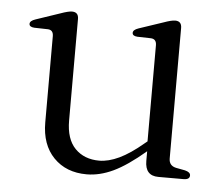

<svg xmlns="http://www.w3.org/2000/svg" viewBox="-42 -516 671 574"><g transform="rotate(5 294.0 -229.5)"><path d="M101 -133V-391.5Q101 -410 85 -411L43.5 -412Q28.5 -413 28.5 -422.5Q28.5 -431.5 45 -437L117.5 -461.5Q141 -470 152 -470Q171.5 -470 171.5 -449.5V-145Q171.5 -89 199 -61Q226.5 -33 271.5 -33Q299 -33 331.2 -48.2Q363.5 -63.5 402.5 -96.5L410.5 -103V-391.5Q410.5 -410 394 -411L353 -412Q338 -413 338 -422.5Q338 -431.5 354 -437L427 -461.5Q450.5 -470 461.5 -470Q481 -470 481 -449.5V-58Q481 -36 503 -31.5L529.5 -26.5Q546 -22.5 546 -12.5Q546 0 527.5 0H452Q412 0 412 -44.5V-73.5Q358 -27.5 317.2 -8.2Q276.5 11 237.5 11Q176 11 138.5 -27.5Q101 -66 101 -133Z"/></g></svg>

Font: Fraunces 9pt S000 Light
Style: Regular
Weight: 300
Version: Version 1.000; ttfautohint (v1.8.3)